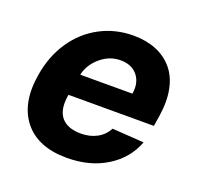

<svg xmlns="http://www.w3.org/2000/svg" viewBox="-104 -664 806 785"><g transform="rotate(20 299.0 -271.5)"><path d="M262.1 10.7Q136.4 10.7 76.3 -64.8Q16.3 -140.3 38.4 -270.2Q52.2 -353.7 95.3 -417.8Q138.5 -481.9 204.5 -517.2Q270.6 -552.6 349.8 -552.6Q404.5 -552.6 447.8 -535.3Q491.1 -518.1 520.6 -483.5Q550.1 -448.9 560.5 -397Q571 -345.2 560 -275.6L553.3 -234H181.8L181.1 -230.1Q170.8 -166.5 197.6 -134.4Q224.4 -102.3 283.4 -102.3Q321.7 -102.3 351.9 -118.4Q382.1 -134.6 398.8 -165.5L536.9 -156.2Q507.5 -79.2 435 -34.3Q362.6 10.7 262.1 10.7ZM198.9 -327.8H425.8Q433.9 -376.8 408.6 -408.2Q383.2 -439.6 334.5 -439.6Q286.6 -439.6 247.7 -406.6Q208.8 -373.6 198.9 -327.8Z"/></g></svg>

Font: Karasuma Gothic
Style: Bold Italic
Weight: 700
Italic angle: 9.39998°
Designer: Rasmus Andersson / Ryoko Nishizuka
Foundry: Genbu
Version: Version 1.00